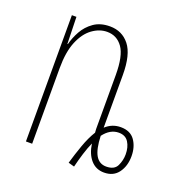

<svg xmlns="http://www.w3.org/2000/svg" viewBox="-107 -631 712 753"><g transform="rotate(20 249.0 -254.5)"><path d="M257 21Q268 -17 282 -56.5Q296 -96 314 -125Q313 -134 313 -140Q313 -146 313 -153V-365Q313 -445 289 -479Q265 -513 224 -513Q192 -513 162.5 -491.5Q133 -470 115 -426.5Q97 -383 97 -316V0H71V-527H90L93 -415H95Q102 -443 117.5 -471Q133 -499 160 -518Q187 -537 227 -537Q278 -537 308.5 -498.5Q339 -460 339 -375V-155Q366 -180 402 -180Q442 -180 461 -153Q480 -126 480 -87Q480 -46 459.5 -18Q439 10 400 10Q366 10 344.5 -14.5Q323 -39 317 -81Q307 -59 298 -30Q289 -1 282 28ZM400 -15Q434 -15 445 -38Q456 -61 456 -86Q456 -116 443 -136.5Q430 -157 402 -157Q366 -157 339 -121Q341 -66 356 -40.5Q371 -15 400 -15Z"/></g></svg>

Font: Noto Sans ExtraCondensed Thin
Style: Regular
Weight: 100
Width: 2
Designer: Monotype Design Team
Foundry: Monotype Imaging Inc.
Version: Version 2.013; ttfautohint (v1.8.4.7-5d5b)